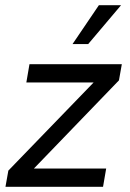

<svg xmlns="http://www.w3.org/2000/svg" viewBox="-20 -716 500 736"><path d="M1 0 12 -62 339 -400H81L93 -470H447L436 -408L110 -70H387L375 0ZM258 -547 359 -696H444L318 -547Z"/></svg>

Font: Gantari
Style: Italic
Weight: 400
Italic angle: -10°
Designer: Anugrah Pasau
Foundry: Lafontype
Version: Version 1.000; ttfautohint (v1.8.3)